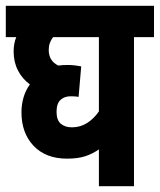

<svg xmlns="http://www.w3.org/2000/svg" viewBox="-20 -642 551 662"><path d="M511 -514H442V0H321V-127Q300 -112 274.5 -103.5Q249 -95 211 -95Q138 -95 96 -139Q54 -183 54 -255Q54 -281 61 -305.5Q68 -330 83 -351Q57 -370 42 -399Q27 -428 27 -464Q27 -492 36 -514H0V-622H511ZM175 -256Q175 -228 189.5 -215.5Q204 -203 228 -203Q257 -203 280.5 -218Q304 -233 321 -258V-514H163Q156 -505 152 -494Q148 -483 148 -470Q148 -432 181 -416Q196 -418 213 -418Q235 -418 260 -413L251 -308Q247 -309 239.5 -309.5Q232 -310 223 -310Q202 -310 188.5 -297.5Q175 -285 175 -256Z"/></svg>

Font: Noto Sans Devanagari UI ExtraCondensed
Style: Bold
Weight: 700
Width: 2
Designer: Jelle Bosma - Monotype Design Team
Foundry: Monotype Imaging Inc.
Version: Version 2.004